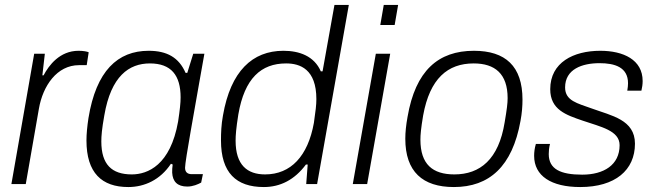

<svg xmlns="http://www.w3.org/2000/svg" viewBox="-20 -743 2647 775"><path d="M26 0H84L137 -304C153 -397 210 -480 299 -480H330L338 -532C332 -535 316 -538 297 -538C221 -538 177 -479 156 -439H151L161 -526H118Z M498 12C563 12 627 -17 670 -82L677 -79C675 -67 675 -56 675 -46C677 -10 696 10 736 10C759 10 779 1 792 -6L799 -40H754C736 -40 727 -49 727 -66C727 -94 768 -314 784 -408L805 -526H760L736 -449H729C702 -511 654 -538 580 -538C455 -538 368 -457 337 -266C332 -233 329 -202 329 -176C329 -45 391 12 498 12ZM512 -39C431 -39 389 -79 389 -172C389 -194 391 -221 401 -277C428 -436 501 -487 585 -487C671 -487 709 -439 709 -350C709 -327 706 -300 699 -253C668 -76 576 -39 512 -39Z M1045 12C1111 12 1169 -17 1215 -79H1222L1216 0H1260L1388 -723H1330L1282 -455H1275C1248 -517 1188 -538 1124 -538C999 -538 911 -456 880 -277C873 -239 872 -206 872 -176C872 -46 933 12 1045 12ZM1050 -39C978 -39 931 -77 931 -175C931 -197 933 -224 942 -281C967 -427 1034 -487 1135 -487C1191 -487 1257 -464 1257 -343C1257 -320 1254 -295 1247 -247C1223 -113 1154 -39 1050 -39Z M1515 -642H1573L1587 -723H1529ZM1404 0H1462L1555 -526H1497Z M1812 12C1955 12 2048 -71 2081 -255C2087 -287 2089 -315 2089 -341C2089 -476 2020 -538 1893 -538C1749 -538 1657 -458 1625 -271C1619 -238 1616 -209 1616 -183C1616 -50 1686 12 1812 12ZM1814 -39C1726 -39 1677 -80 1677 -179C1677 -199 1679 -223 1688 -277C1715 -426 1787 -487 1892 -487C1978 -487 2029 -445 2029 -347C2029 -326 2026 -302 2017 -249C1993 -100 1918 -39 1814 -39Z M2322 12C2463 12 2543 -56 2543 -163C2543 -260 2448 -276 2369 -305C2311 -326 2261 -336 2261 -390C2261 -464 2330 -488 2400 -488C2461 -488 2515 -472 2515 -407C2515 -398 2514 -389 2512 -377H2569C2572 -389 2574 -403 2574 -416C2574 -502 2496 -538 2403 -538C2295 -538 2201 -491 2201 -383C2201 -300 2265 -279 2332 -256C2405 -231 2481 -216 2481 -157C2481 -77 2417 -38 2330 -38C2243 -38 2195 -60 2195 -121C2195 -133 2196 -146 2200 -162H2143C2138 -145 2136 -129 2136 -114C2136 -33 2205 12 2322 12Z"/></svg>

Font: Archivo ExtraLight
Style: Italic
Weight: 200
Italic angle: -10°
Designer: Hector Gatti
Foundry: Omnibus-Type
Version: Version 2.001